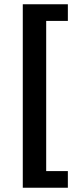

<svg xmlns="http://www.w3.org/2000/svg" viewBox="-20 -728 384 900"><path d="M86.8 152V-708H298.1V-630H196.5V74H298.1V152Z"/></svg>

Font: SourceSans3VF
Style: Regular
Weight: 200
Designer: Paul D. Hunt
Foundry: Adobe
Version: Version 3.052;hotconv 1.1.0;makeotfexe 2.6.0